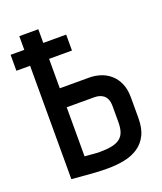

<svg xmlns="http://www.w3.org/2000/svg" viewBox="-133 -786 744 883"><g transform="rotate(-20 239.0 -344.5)"><path d="M0 -633V-555H272V-633ZM304 -411H160V-700H67V0Q67 0 78.5 1Q90 2 109.5 3.5Q129 5 152 7Q175 9 198 10Q221 11 239 11Q284 11 322.5 3.5Q361 -4 390.5 -23.5Q420 -43 436.5 -76Q453 -109 453 -160V-260Q453 -299 440.5 -328Q428 -357 406.5 -375.5Q385 -394 358.5 -402.5Q332 -411 304 -411ZM360 -174Q360 -146 354 -127Q348 -108 333.5 -96Q319 -84 295 -78.5Q271 -73 234 -73Q225 -73 215 -73.5Q205 -74 195.5 -75Q186 -76 178 -76.5Q170 -77 165.5 -77.5Q161 -78 160 -78V-318H295Q307 -318 318.5 -315Q330 -312 339.5 -304.5Q349 -297 354.5 -284Q360 -271 360 -250Z"/></g></svg>

Font: Advent Pro SemiBold
Style: Regular
Weight: 600
Designer: VivaRado, Andreas Kalpakidis
Foundry: VivaRado, Andreas Kalpakidis
Version: Version 3.000